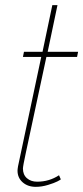

<svg xmlns="http://www.w3.org/2000/svg" viewBox="-20 -720 323 745"><path d="M48 -58Q48 -63 50 -75L140 -499H69L73 -519H145L183 -700H203L165 -519H283L279 -499H160L80 -126Q69 -75 69 -66Q69 -42 84.5 -28.5Q100 -15 124 -15Q171 -15 209 -40L216 -24Q214 -22 202.5 -16Q191 -10 166.5 -2.5Q142 5 119 5Q88 5 68 -12.5Q48 -30 48 -58Z"/></svg>

Font: Raleway-v4020 Thin
Style: Italic
Weight: 250
Italic angle: -12°
Designer: Matt McInerney, Pablo Impallari, Rodrigo Fuenzalida
Foundry: Matt McInerney, Pablo Impallari, Rodrigo Fuenzalida
Version: Version 4.020;PS 004.020;hotconv 1.0.88;makeotf.lib2.5.64775